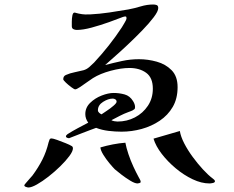

<svg xmlns="http://www.w3.org/2000/svg" viewBox="-20 -779 1040 853"><path d="M498 -327Q498 -334 492.5 -337.5Q487 -341 481 -341Q461 -341 438 -326.5Q415 -312 415 -289Q415 -283 420.5 -278Q426 -273 431 -271Q438 -276 454 -286.5Q470 -297 484 -309Q498 -321 498 -327ZM304 -120Q304 -107 288 -85.5Q272 -64 247.5 -40Q223 -16 195.5 5.5Q168 27 144 40.5Q120 54 106 54Q103 54 95.5 51.5Q88 49 88 44Q88 42 96 33Q104 24 112.5 14Q121 4 124 1Q150 -34 168 -69.5Q186 -105 196 -147Q198 -153 200 -158.5Q202 -164 209 -164Q215 -164 233.5 -157.5Q252 -151 271.5 -143Q291 -135 297 -131Q304 -128 304 -120ZM605 29Q605 33 599 34.5Q593 36 591 36Q579 36 558.5 23.5Q538 11 518.5 -4Q499 -19 490 -27Q481 -36 466 -54Q451 -72 439 -91.5Q427 -111 426 -124Q453 -132 481.5 -137.5Q510 -143 537 -145Q541 -123 550.5 -94.5Q560 -66 572.5 -39Q585 -12 596 8Q598 12 601.5 18Q605 24 605 29ZM935 26Q935 32 925.5 34Q916 36 911 36Q875 36 836 17.5Q797 -1 761 -31Q725 -61 698.5 -95.5Q672 -130 662 -163L779 -197Q783 -172 798.5 -142Q814 -112 836 -82Q858 -52 881.5 -26.5Q905 -1 925 14Q929 18 931 19Q935 23 935 26ZM769 -392Q769 -341 747.5 -304Q726 -267 689.5 -242.5Q653 -218 609 -206Q565 -194 520 -194Q492 -194 462.5 -197.5Q433 -201 407 -211Q401 -209 382.5 -202Q364 -195 342 -186.5Q320 -178 303.5 -171.5Q287 -165 287 -165Q283 -165 278 -167Q273 -169 273 -173Q273 -178 280 -183Q302 -197 325.5 -209.5Q349 -222 372 -234Q359 -252 359 -272Q359 -301 380.5 -322Q402 -343 431.5 -354.5Q461 -366 485 -366Q510 -366 533.5 -359.5Q557 -353 571 -330Q580 -316 580 -303Q580 -296 576.5 -293.5Q573 -291 568 -288Q564 -286 559.5 -284.5Q555 -283 550 -281Q531 -274 512.5 -264.5Q494 -255 475 -245Q480 -242 488 -240.5Q496 -239 502 -239Q544 -239 579.5 -257.5Q615 -276 637 -309Q659 -342 659 -385Q659 -434 629.5 -455.5Q600 -477 555 -477Q518 -477 471.5 -464.5Q425 -452 393 -432Q386 -428 369 -415.5Q352 -403 336 -392.5Q320 -382 314 -382Q310 -382 297 -391.5Q284 -401 272.5 -412Q261 -423 261 -427Q261 -441 273 -446Q291 -454 311.5 -458Q332 -462 351 -467Q365 -471 376.5 -481Q388 -491 398 -501Q467 -575 521 -657Q524 -662 533 -677Q542 -692 542 -696Q542 -699 541.5 -702.5Q541 -706 536 -706Q533 -706 527 -704Q502 -694 464 -680.5Q426 -667 387.5 -656.5Q349 -646 321 -646Q313 -646 306 -649.5Q299 -653 299 -663Q299 -668 299 -682.5Q299 -697 301.5 -710Q304 -723 311 -723Q315 -723 316 -722Q330 -718 344.5 -716Q359 -714 372 -715H380Q421 -717 465.5 -723.5Q510 -730 550 -737Q577 -742 605 -750.5Q633 -759 661 -759Q669 -759 676 -756.5Q683 -754 683 -743Q683 -729 663 -702.5Q643 -676 612 -644Q581 -612 547.5 -580.5Q514 -549 486.5 -525Q459 -501 447 -490Q485 -500 522 -508Q559 -516 597 -516Q637 -516 676.5 -505Q716 -494 742.5 -467Q769 -440 769 -392Z"/></svg>

Font: Kaisei Opti
Style: Bold
Weight: 700
Designer: Font-Kai, 金井和夫
Foundry: KAZUO KANAI
Version: Version 5.003